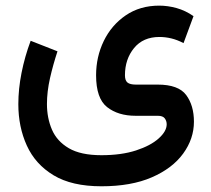

<svg xmlns="http://www.w3.org/2000/svg" viewBox="-20 -418 754 685"><path d="M341.8 246.6Q236.3 246.6 171.1 207.3Q106 168 75.7 101.3Q45.4 34.7 45.4 -46.4Q45.4 -100.6 56.9 -158.4Q68.4 -216.3 89.4 -272.5L185.1 -234.9Q169.4 -187.5 158.4 -139.2Q147.5 -90.8 147.5 -46.9Q147.5 2.9 165.3 44.4Q183.1 85.9 225.6 110.8Q268.1 135.7 341.8 135.7Q413.1 135.7 465.3 118.7Q517.6 101.6 546.1 75.9Q574.7 50.3 574.7 25.4Q574.7 13.7 567.9 4.4Q561 -4.9 543 -4.9H463.9Q401.4 -4.9 362.1 -35.9Q322.8 -66.9 322.8 -149.4Q322.8 -215.3 350.3 -272Q377.9 -328.6 428.7 -363.3Q479.5 -397.9 548.3 -397.9Q578.6 -397.9 610.1 -389.2Q641.6 -380.4 670.4 -360.4L634.8 -264.2Q612.3 -275.9 591.1 -281Q569.8 -286.1 548.8 -286.1Q490.7 -286.1 458.3 -246.6Q425.8 -207 425.8 -149.4Q425.8 -130.9 434.8 -123.5Q443.8 -116.2 464.8 -116.2H542.5Q616.7 -116.2 644.3 -78.9Q671.9 -41.5 671.9 16.1Q671.9 77.1 633.5 129.9Q595.2 182.6 521.7 214.6Q448.2 246.6 341.8 246.6Z"/></svg>

Font: Vazirmatn UI NL Medium
Style: Regular
Weight: 500
Designer: Saber Rastikerdar
Foundry: Saber Rastikerdar
Version: Version 33.003